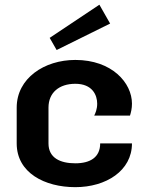

<svg xmlns="http://www.w3.org/2000/svg" viewBox="-20 -768 615 805"><path d="M441.7 -669.2 396.7 -748.3 188.3 -609.2 217.5 -558.3ZM295.8 -516.7C165.8 -516.7 50 -440 50 -316.7V-166.7C50 -43.3 167.5 16.7 295.8 16.7C424.2 16.7 533.3 -51.7 533.3 -166.7H400C400 -109.2 359.2 -83.3 295.8 -83.3C232.5 -83.3 183.3 -105.8 183.3 -166.7V-316.7C183.3 -380 228.3 -416.7 295.8 -416.7C367.5 -416.7 387.5 -369.2 387.5 -333.3C387.5 -310 380 -293.3 375 -283.3H525C529.2 -296.7 533.3 -313.3 533.3 -333.3C533.3 -420.8 449.2 -516.7 295.8 -516.7Z"/></svg>

Font: BoonHome
Style: Bold
Weight: 700
Designer: Sungsit Sawaiwan
Foundry: Sungsit Sawaiwan
Version: Version 0.2